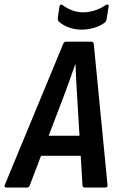

<svg xmlns="http://www.w3.org/2000/svg" viewBox="-49 -842 530 862"><path d="M-20 0Q-32 0 -27.6 -11.4L234.2 -643.6Q238 -655 247 -655H360.2Q371.1 -655 372.1 -643.6L433.7 -11.4Q435.7 0 423.4 0H332.5Q322 0 321.2 -11.4L297.2 -410.9Q295 -445.9 293 -481.4Q291 -516.9 290.2 -551.9H288.2Q276.4 -516.9 263.5 -481.7Q250.6 -446.5 237.4 -410.5L85.2 -11.4Q82.2 0 72.2 0ZM117.5 -142.4 149.6 -232.7H323.5L328.7 -142.4ZM316 -708.9Q288.8 -708.9 261.7 -718.3Q234.7 -727.6 216.1 -744.2Q208.9 -749.8 210.7 -764L218 -812.7Q219 -819.5 223.6 -821Q228.2 -822.5 233.6 -818.1Q252.4 -803.9 275.7 -795.3Q299 -786.7 323.4 -786.7Q377.1 -786.7 425.1 -819.1Q430.9 -822.9 435.5 -821Q440.1 -819.1 438.7 -812.9L429.7 -756.8Q428.3 -745.8 420.5 -740Q401.7 -725.5 373.6 -717.2Q345.6 -708.9 316 -708.9Z"/></svg>

Font: Sofia Sans Condensed
Style: Italic
Weight: 400
Italic angle: -9°
Designer: Botio Nikoltchev, Ani Petrova
Foundry: lettersoup
Version: Version 4.101